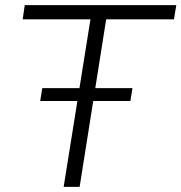

<svg xmlns="http://www.w3.org/2000/svg" viewBox="-20 -725 704 745"><path d="M227 0 331 -650H68L76 -705H664L655 -650H392L289 0ZM136 -333 144 -383H494L486 -333Z"/></svg>

Font: Nunito Sans 12pt Light
Style: Italic
Weight: 300
Italic angle: -9°
Designer: Vernon Adams
Foundry: Vernon Adams
Version: Version 3.101;gftools[0.9.27]